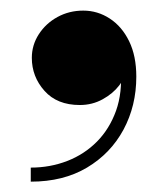

<svg xmlns="http://www.w3.org/2000/svg" viewBox="-20 -188 316 362"><path d="M38 154.5V128Q74.5 128 106.8 115.5Q139 103 162.8 79Q186.5 55 198.8 20.8Q211 -13.5 207.5 -57.5H216Q216.5 -42.5 204.8 -27Q193 -11.5 173.5 -0.8Q154 10 130.5 10Q87.5 10 63.8 -16.8Q40 -43.5 40 -79Q40 -103 53.2 -123.5Q66.5 -144 88.5 -156Q110.5 -168 137 -168Q164 -168 187 -153Q210 -138 223.5 -110.2Q237 -82.5 237 -43.5Q237 11.5 212.8 56.5Q188.5 101.5 144 128Q99.5 154.5 38 154.5Z"/></svg>

Font: Bodoni Moda SC 9pt
Style: Bold
Weight: 700
Designer: Owen Earl
Foundry: indestructible type
Version: Version 2.005